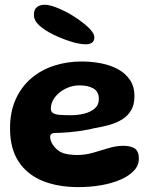

<svg xmlns="http://www.w3.org/2000/svg" viewBox="-20 -744 636 804"><path d="M308 39.5Q221.5 39.5 157.2 13Q93 -13.5 57.5 -68Q22 -122.5 22 -206.5Q22 -275.5 45.5 -327.8Q69 -380 110.2 -415.5Q151.5 -451 206 -468.8Q260.5 -486.5 322 -486.5Q364 -486.5 403.5 -478.8Q443 -471 474.5 -453.8Q506 -436.5 524.5 -408.8Q543 -381 543 -341.5Q543 -306.5 529.5 -283Q516 -259.5 492.8 -244.8Q469.5 -230 439.8 -221.5Q410 -213 376.5 -207.5Q356 -202 325.5 -197.2Q295 -192.5 265.5 -190Q236 -187.5 217 -187.5Q202 -187.5 196 -183.8Q190 -180 190 -170Q190 -161 195 -149.2Q200 -137.5 209.5 -127Q226 -108 248.8 -101.5Q271.5 -95 304 -95Q338 -95 371.2 -104.8Q404.5 -114.5 435.8 -124Q467 -133.5 496.5 -133.5Q526 -133.5 543.8 -122.5Q561.5 -111.5 561.5 -79.5Q561.5 -51.5 541 -29.5Q520.5 -7.5 485.2 8Q450 23.5 404.2 31.5Q358.5 39.5 308 39.5ZM276 -261.5Q305 -261.5 332 -268Q359 -274.5 376.5 -289.5Q394 -304.5 394 -329.5Q394 -360 371.8 -373.2Q349.5 -386.5 312.5 -386.5Q290 -386.5 268.8 -378.8Q247.5 -371 230.5 -357.5Q213.5 -344 203.2 -326.5Q193 -309 193 -289Q193 -276.5 201.5 -270.8Q210 -265 228.5 -263.2Q247 -261.5 276 -261.5ZM340 -558.5Q312.5 -558.5 275 -570.5Q237.5 -582.5 202.5 -599.5Q166.5 -617.5 144.2 -637.8Q122 -658 122 -681.5Q122 -703.5 134 -713.8Q146 -724 167 -724Q187.5 -724 217.2 -712.2Q247 -700.5 276 -683.5Q317.5 -658.5 346.2 -632.8Q375 -607 375 -587.5Q375 -572 365 -565.2Q355 -558.5 340 -558.5Z"/></svg>

Font: Gluten SemiBold
Style: Regular
Weight: 600
Designer: Tyler Finck
Foundry: Etcetera Type Company
Version: Version 1.300